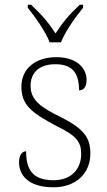

<svg xmlns="http://www.w3.org/2000/svg" viewBox="-20 -786 455 816"><path d="M191 -606H239C256 -651 302 -715 333 -753V-766H319C272 -722 246 -690 216 -644C186 -690 159 -722 112 -766H98V-753C129 -715 174 -651 191 -606ZM207 10C300 10 364 -46 364 -134C364 -199 339 -238 237 -289C154 -330 110 -360 110 -421C110 -474 143 -513 215 -513C280 -513 316 -484 316 -402C337 -402 348 -419 348 -447C348 -492 311 -543 220 -543C129 -543 71 -493 71 -418C71 -342 110 -308 223 -249C309 -207 325 -180 325 -131C325 -70 285 -20 208 -20C116 -20 91 -68 91 -143C75 -143 61 -129 61 -95C61 -45 97 10 207 10Z"/></svg>

Font: Noto Serif Georgian ExtraLight
Style: Regular
Weight: 200
Designer: Monotype Design Team, Akaki Razmadze
Foundry: Google LLC
Version: Version 2.003